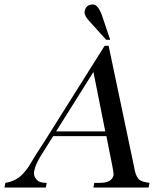

<svg xmlns="http://www.w3.org/2000/svg" viewBox="-63 -839 723 859"><path d="M337 -744Q315 -767 315 -785Q315 -787 316 -790Q322 -819 353 -819Q378 -819 397 -759L430 -661H412ZM175 -230 122 -146Q96 -104 91 -78Q89 -71 89 -64Q89 -48 101.5 -34.5Q114 -21 142 -21H146L142 0H-43L-39 -21Q11 -29 41 -63Q48 -71 55 -79.5Q62 -88 67 -97Q71 -104 78.5 -115.5Q86 -127 97 -146Q106 -159 132 -200L405 -634H423L537 -92Q543 -53 557 -38Q569 -25 606 -21L602 0H355L359 -21H385Q437 -21 445 -55Q445 -56 445 -58Q445 -67 441 -89L413 -230ZM355 -517 188 -251H408Z"/></svg>

Font: New Athena Unicode
Style: Italic
Weight: 400
Designer: J. Rusten 1997; rev. by R. Hancock 2001, 2002, rev. by D. Mastronarde 2002-2019
Foundry: Society for Classical Studies (formerly American Philological Association)
Version: Version 5.008